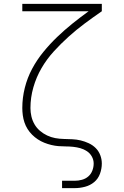

<svg xmlns="http://www.w3.org/2000/svg" viewBox="-20 -755 640 990"><path d="M300 215V177H366Q384 177 402.5 172Q421 167 435 155Q449 143 456 125Q463 107 463 88Q463 69 453.5 52Q444 35 428 24.5Q412 14 394 9Q376 4 357 2Q338 0 319 0Q300 0 281.5 -1.5Q263 -3 244.5 -7.5Q226 -12 208.5 -19Q191 -26 175 -36.5Q159 -47 145.5 -60.5Q132 -74 122 -90Q112 -106 106 -124Q100 -142 97.5 -161Q95 -180 95 -198Q95 -251 108 -302.5Q121 -354 145.5 -400Q170 -446 203.5 -487Q237 -528 274.5 -564Q312 -600 353 -633Q394 -666 437 -697H95V-735H505V-697Q460 -666 417 -634Q374 -602 334 -566Q294 -530 257.5 -490Q221 -450 194 -403.5Q167 -357 152 -304.5Q137 -252 137 -198Q137 -176 142 -154.5Q147 -133 158 -114Q169 -95 186 -80.5Q203 -66 223 -56.5Q243 -47 264.5 -43Q286 -39 308.5 -38.5Q331 -38 353 -37Q375 -36 396 -31Q417 -26 437.5 -16.5Q458 -7 473.5 8.5Q489 24 497 45Q505 66 505 88Q505 115 495.5 141Q486 167 465.5 184Q445 201 418.5 208Q392 215 366 215Z"/></svg>

Font: Iosevka Extralight Extended
Style: Regular
Weight: 200
Width: 7
Monospace: yes
Designer: Belleve Invis
Foundry: Belleve Invis
Version: Version 32.5.0; ttfautohint (v1.8.4)